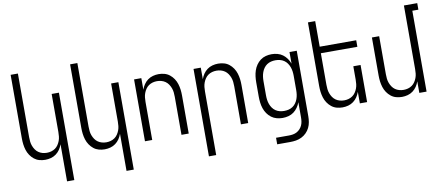

<svg xmlns="http://www.w3.org/2000/svg" viewBox="-79 -1055 3658 1590"><g transform="rotate(-10 1750.0 -260.0)"><path d="M373 215V-97Q365 -74 351.5 -54Q338 -34 318.5 -19.5Q299 -5 275 1.5Q251 8 227 8Q202 8 178 1.5Q154 -5 134.5 -20.5Q115 -36 101 -57Q87 -78 79.5 -102Q72 -126 69 -150.5Q66 -175 66 -200V-735H127V-200Q127 -181 129 -162.5Q131 -144 137.5 -126.5Q144 -109 154.5 -93.5Q165 -78 180 -67.5Q195 -57 213 -52Q231 -47 250 -47Q269 -47 287 -52Q305 -57 320 -67.5Q335 -78 345.5 -93.5Q356 -109 362.5 -126.5Q369 -144 371 -162.5Q373 -181 373 -200V-520H434V215Z M873 215V-97Q865 -74 851.5 -54Q838 -34 818.5 -19.5Q799 -5 775 1.5Q751 8 727 8Q702 8 678 1.5Q654 -5 634.5 -20.5Q615 -36 601 -57Q587 -78 579.5 -102Q572 -126 569 -150.5Q566 -175 566 -200V-735H627V-200Q627 -181 629 -162.5Q631 -144 637.5 -126.5Q644 -109 654.5 -93.5Q665 -78 680 -67.5Q695 -57 713 -52Q731 -47 750 -47Q769 -47 787 -52Q805 -57 820 -67.5Q835 -78 845.5 -93.5Q856 -109 862.5 -126.5Q869 -144 871 -162.5Q873 -181 873 -200V-520H934V215Z M1066 0V-520H1127V-423Q1135 -446 1148.5 -466Q1162 -486 1181.5 -500.5Q1201 -515 1225 -521.5Q1249 -528 1273 -528Q1298 -528 1322 -521.5Q1346 -515 1365.5 -499.5Q1385 -484 1399 -463Q1413 -442 1420.5 -418Q1428 -394 1431 -369.5Q1434 -345 1434 -320V0H1373V-320Q1373 -339 1371 -357.5Q1369 -376 1362.5 -393.5Q1356 -411 1345.5 -426.5Q1335 -442 1320 -452.5Q1305 -463 1287 -468Q1269 -473 1250 -473Q1231 -473 1213 -468Q1195 -463 1180 -452.5Q1165 -442 1154.5 -426.5Q1144 -411 1137.5 -393.5Q1131 -376 1129 -357.5Q1127 -339 1127 -320V0Z M1566 215V-520H1627V-423Q1635 -446 1648.5 -466Q1662 -486 1681.5 -500.5Q1701 -515 1725 -521.5Q1749 -528 1773 -528Q1798 -528 1822 -521.5Q1846 -515 1865.5 -499.5Q1885 -484 1899 -463Q1913 -442 1920.5 -418Q1928 -394 1931 -369.5Q1934 -345 1934 -320V0H1873V-320Q1873 -339 1871 -357.5Q1869 -376 1862.5 -393.5Q1856 -411 1845.5 -426.5Q1835 -442 1820 -452.5Q1805 -463 1787 -468Q1769 -473 1750 -473Q1731 -473 1713 -468Q1695 -463 1680 -452.5Q1665 -442 1654.5 -426.5Q1644 -411 1637.5 -393.5Q1631 -376 1629 -357.5Q1627 -339 1627 -320V215Z M2140 215V160H2249Q2266 160 2283 157Q2300 154 2315 146Q2330 138 2342 125Q2354 112 2361 96.5Q2368 81 2370.5 64Q2373 47 2373 30V-98Q2365 -75 2350.5 -54.5Q2336 -34 2316.5 -19.5Q2297 -5 2272.5 1.5Q2248 8 2223 8Q2198 8 2173.5 1.5Q2149 -5 2129 -20Q2109 -35 2094.5 -56Q2080 -77 2072 -101Q2064 -125 2061 -150Q2058 -175 2058 -200V-320Q2058 -345 2061 -370Q2064 -395 2072 -419Q2080 -443 2094.5 -464Q2109 -485 2129 -500Q2149 -515 2173.5 -521.5Q2198 -528 2223 -528Q2248 -528 2272.5 -521.5Q2297 -515 2316.5 -500.5Q2336 -486 2350.5 -465.5Q2365 -445 2373 -422V-520H2434V30Q2434 55 2430 79.5Q2426 104 2415 126.5Q2404 149 2386 167Q2368 185 2345.5 196Q2323 207 2298.5 211Q2274 215 2249 215ZM2246 -47Q2265 -47 2283.5 -51.5Q2302 -56 2317.5 -66.5Q2333 -77 2344 -92.5Q2355 -108 2361.5 -126Q2368 -144 2370.5 -162.5Q2373 -181 2373 -200V-320Q2373 -339 2370.5 -357.5Q2368 -376 2361.5 -394Q2355 -412 2344 -427.5Q2333 -443 2317.5 -453.5Q2302 -464 2283.5 -468.5Q2265 -473 2246 -473Q2227 -473 2208.5 -468.5Q2190 -464 2174.5 -453.5Q2159 -443 2148 -427.5Q2137 -412 2130.5 -394Q2124 -376 2121.5 -357.5Q2119 -339 2119 -320V-200Q2119 -181 2121.5 -162.5Q2124 -144 2130.5 -126Q2137 -108 2148 -92.5Q2159 -77 2174.5 -66.5Q2190 -56 2208.5 -51.5Q2227 -47 2246 -47Z M2727 8Q2702 8 2678 1.5Q2654 -5 2634.5 -20.5Q2615 -36 2601 -57Q2587 -78 2579.5 -102Q2572 -126 2569 -150.5Q2566 -175 2566 -200V-735H2627V-520H2934V-465H2627V-200Q2627 -181 2629 -162.5Q2631 -144 2637.5 -126.5Q2644 -109 2654.5 -93.5Q2665 -78 2680 -67.5Q2695 -57 2713 -52Q2731 -47 2750 -47Q2769 -47 2787 -52Q2805 -57 2820 -67.5Q2835 -78 2845.5 -93.5Q2856 -109 2862.5 -126.5Q2869 -144 2871 -162.5Q2873 -181 2873 -200V-312H2934V0H2873V-97Q2865 -74 2851.5 -54Q2838 -34 2818.5 -19.5Q2799 -5 2775 1.5Q2751 8 2727 8Z M3227 8Q3202 8 3178 1.5Q3154 -5 3134.5 -20.5Q3115 -36 3101 -57Q3087 -78 3079.5 -102Q3072 -126 3069 -150.5Q3066 -175 3066 -200V-520H3127V-200Q3127 -181 3129 -162.5Q3131 -144 3137.5 -126.5Q3144 -109 3154.5 -93.5Q3165 -78 3180 -67.5Q3195 -57 3213 -52Q3231 -47 3250 -47Q3269 -47 3287 -52Q3305 -57 3320 -67.5Q3335 -78 3345.5 -93.5Q3356 -109 3362.5 -126.5Q3369 -144 3371 -162.5Q3373 -181 3373 -200V-735H3485V-680H3434V0H3373V-97Q3365 -74 3351.5 -54Q3338 -34 3318.5 -19.5Q3299 -5 3275 1.5Q3251 8 3227 8Z"/></g></svg>

Font: Iosevka Fixed Light
Style: Regular
Weight: 300
Monospace: yes
Designer: Belleve Invis
Foundry: Belleve Invis
Version: Version 32.3.0